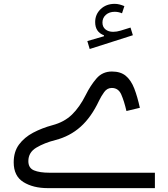

<svg xmlns="http://www.w3.org/2000/svg" viewBox="-20 -972 867 992"><path d="M622.6 -940.4 610.4 -903.3Q591.8 -911.1 572.8 -911.1Q544.9 -911.1 527.1 -895.5Q509.3 -879.9 509.3 -855.5Q509.3 -833 524.7 -820.3Q540 -807.6 564.9 -807.6Q583 -807.6 604 -814L654.3 -829.6L666.5 -790L443.4 -718.8L431.2 -759.8L517.1 -784.7V-789.6Q471.7 -806.6 471.7 -857.9Q471.7 -897.9 500.2 -925Q528.8 -952.1 572.3 -952.1Q585 -952.1 597.4 -949Q609.9 -945.8 622.6 -940.4ZM633.3 -398.4Q621.6 -449.2 606.7 -483.4Q591.8 -517.6 557.6 -517.6Q533.7 -517.6 518.3 -496.3Q502.9 -475.1 491.7 -451.7Q451.2 -365.7 396 -316.7Q340.8 -267.6 266.6 -248.5Q209 -233.9 167.7 -209.2Q126.5 -184.6 126.5 -139.6Q126.5 -104 155.5 -91.8Q184.6 -79.6 235.8 -79.6H780.3V0H227.1Q151.4 0 101.1 -31.2Q50.8 -62.5 50.8 -133.3Q50.8 -188 78.1 -225.1Q105.5 -262.2 151.1 -286.4Q196.8 -310.5 251 -325.2Q312 -341.3 351.8 -379.9Q391.6 -418.5 423.3 -481.9Q447.3 -530.3 478.3 -566.4Q509.3 -602.5 558.1 -602.5Q603.5 -602.5 630.4 -579.8Q657.2 -557.1 673.6 -515.1Q689.9 -473.1 702.6 -415Z"/></svg>

Font: Estedad-FD Regular
Style: FD-Regular
Weight: 400
Designer: Amin Abedi
Version: Version 7.3